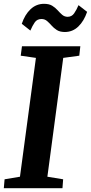

<svg xmlns="http://www.w3.org/2000/svg" viewBox="-24 -985 476 1005"><path d="M-4 0 0 -46.5 80.5 -60 164 -682 84.5 -693.5 91 -743H396.5L391 -693.5L307 -682L224 -60L306.5 -46.5L303 0ZM315.5 -817.5Q289.5 -817.5 273.2 -828Q257 -838.5 245.5 -851.8Q234 -865 222 -875.2Q210 -885.5 193 -885.5Q170 -885.5 157.8 -867.8Q145.5 -850 135 -825L90 -860.5Q106 -908.5 136 -936.8Q166 -965 206.5 -965Q233 -965 249.2 -955Q265.5 -945 277.5 -931.5Q289.5 -918 301.2 -907.8Q313 -897.5 329.5 -897Q351.5 -897 364 -915Q376.5 -933 387 -958L432 -923Q415.5 -874.5 385.8 -846Q356 -817.5 315.5 -817.5Z"/></svg>

Font: Merriweather
Style: Bold Italic
Weight: 700
Italic angle: -7.8°
Version: Version 2.101